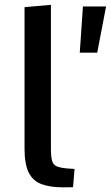

<svg xmlns="http://www.w3.org/2000/svg" viewBox="-20 -782 465 806"><path d="M244.1 4.4Q189.5 4.4 153.6 -9.3Q117.7 -22.9 100.3 -58.1Q83 -93.3 83 -157.7V-752L193.8 -761.7V-157.7Q193.8 -123.5 198.7 -106.7Q203.6 -89.8 218.8 -83.5Q233.9 -77.1 264.2 -74.7Q271.5 -74.2 278.6 -73.7Q285.6 -73.2 293 -72.8L286.6 3.9Q273.4 3.9 263.4 4.2Q253.4 4.4 244.1 4.4ZM314.9 -561 328.1 -754.9H425.3L388.2 -561Z"/></svg>

Font: Comme Medium
Style: Regular
Weight: 500
Version: Version 1.000;gftools[0.9.27]